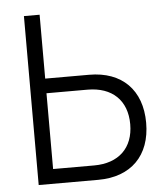

<svg xmlns="http://www.w3.org/2000/svg" viewBox="-51 -739 688 785"><g transform="rotate(-5 293.0 -346.5)"><path d="M76.2 0H320.8C455.6 0 536.1 -81.1 536.1 -215.3C536.1 -350.1 455.6 -431.2 320.8 -431.2H140.6V-693.4H76.2ZM140.6 -60.1V-371.1H309.1C410.2 -371.1 470.7 -313 470.7 -215.3C470.7 -118.2 410.2 -60.1 309.1 -60.1Z"/></g></svg>

Font: Cascadia Code PL Light
Style: Regular
Weight: 300
Monospace: yes
Designer: Aaron Bell
Foundry: Saja Typeworks
Version: Version 2404.023